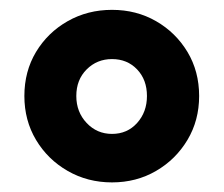

<svg xmlns="http://www.w3.org/2000/svg" viewBox="-20 -819 454 390"><path d="M207.5 -448.5Q158 -448.5 117.5 -471.8Q77 -495 53.2 -534.8Q29.5 -574.5 29.5 -624Q29.5 -674 53.2 -713.5Q77 -753 117.5 -776Q158 -799 207.5 -799Q257 -799 297 -776Q337 -753 360.8 -713.5Q384.5 -674 384.5 -624Q384.5 -574.5 360.8 -534.8Q337 -495 297 -471.8Q257 -448.5 207.5 -448.5ZM207.5 -547Q238.5 -547 258.5 -569.2Q278.5 -591.5 278.5 -624Q278.5 -657 258.5 -678Q238.5 -699 207.5 -699Q177 -699 156 -678Q135 -657 135 -624Q135 -591.5 156 -569.2Q177 -547 207.5 -547Z"/></svg>

Font: Overpass SemiBold
Style: Regular
Weight: 600
Designer: Delve Withrington, Dave Bailey, Thomas Jockin
Foundry: Delve Fonts LLC
Version: Version 4.000